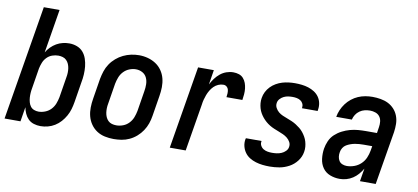

<svg xmlns="http://www.w3.org/2000/svg" viewBox="-69 -970 2637 1212"><g transform="rotate(10 1250.0 -363.5)"><path d="M235 8Q213 8 192 1.5Q171 -5 156.5 -19.5Q142 -34 133.5 -53Q125 -72 121 -93L106 0H4L126 -735H227L181 -455Q192 -474 208 -490Q224 -506 243 -517Q262 -528 283 -533Q304 -538 325 -538Q351 -538 374.5 -529Q398 -520 413.5 -502Q429 -484 437 -460Q445 -436 447.5 -411.5Q450 -387 448.5 -360.5Q447 -334 442 -309L421 -179Q417 -155 410.5 -132.5Q404 -110 392 -88.5Q380 -67 363.5 -48.5Q347 -30 326 -17Q305 -4 281.5 2Q258 8 235 8ZM207 -80Q228 -80 249.5 -88.5Q271 -97 286.5 -113.5Q302 -130 310 -151Q318 -172 322 -193L343 -323Q346 -338 346.5 -353Q347 -368 345 -382Q343 -396 337.5 -409Q332 -422 322 -432Q312 -442 298 -446Q284 -450 270 -450Q250 -450 230.5 -443Q211 -436 196.5 -421Q182 -406 174.5 -387Q167 -368 163 -349L142 -219Q139 -203 138 -187.5Q137 -172 138 -157.5Q139 -143 143 -128.5Q147 -114 155.5 -102.5Q164 -91 178 -85.5Q192 -80 207 -80Z M704 8Q675 8 647 2Q619 -4 596 -19Q573 -34 557 -57Q541 -80 534 -107Q527 -134 527.5 -163Q528 -192 533 -221L554 -351Q559 -377 567 -401.5Q575 -426 590 -448.5Q605 -471 626 -489Q647 -507 671 -518.5Q695 -530 720.5 -535.5Q746 -541 772 -541Q801 -541 828.5 -533.5Q856 -526 879 -511Q902 -496 918 -473Q934 -450 941 -423Q948 -396 947.5 -367Q947 -338 942 -309L921 -179Q917 -153 908.5 -128.5Q900 -104 885 -81.5Q870 -59 849.5 -41Q829 -23 804.5 -11.5Q780 0 754.5 4Q729 8 704 8ZM706 -80Q727 -80 748.5 -88Q770 -96 786 -113Q802 -130 810 -151Q818 -172 822 -193L843 -323Q847 -345 846.5 -368Q846 -391 837 -410Q828 -429 809 -439.5Q790 -450 767 -450Q746 -450 725 -441.5Q704 -433 688.5 -416.5Q673 -400 665 -379Q657 -358 653 -337L632 -207Q629 -192 628.5 -177Q628 -162 630 -148Q632 -134 637.5 -121Q643 -108 653 -98Q663 -88 677 -84Q691 -80 706 -80Z M1063 0 1151 -530H1252L1237 -436Q1247 -456 1261 -475Q1275 -494 1293 -508.5Q1311 -523 1332.5 -530.5Q1354 -538 1376 -538Q1395 -538 1412 -532.5Q1429 -527 1440.5 -514Q1452 -501 1458 -484.5Q1464 -468 1466 -450Q1468 -432 1466.5 -413Q1465 -394 1462 -376H1360Q1362 -388 1362.5 -400.5Q1363 -413 1360.5 -424Q1358 -435 1349 -442.5Q1340 -450 1328 -450Q1311 -450 1295 -443Q1279 -436 1267 -424Q1255 -412 1246 -397Q1237 -382 1231 -366Q1225 -350 1221 -334.5Q1217 -319 1215 -302L1165 0Z M1704 8Q1681 8 1658.5 5.5Q1636 3 1614.5 -3.5Q1593 -10 1574.5 -21.5Q1556 -33 1543.5 -50.5Q1531 -68 1525.5 -90Q1520 -112 1524 -135Q1525 -137 1525 -138.5Q1525 -140 1526 -142H1626Q1626 -142 1626 -141Q1626 -140 1626 -139Q1623 -125 1630 -112Q1637 -99 1649 -92Q1661 -85 1675 -82.5Q1689 -80 1704 -80Q1719 -80 1734 -82Q1749 -84 1763.5 -90Q1778 -96 1790 -108Q1802 -120 1804 -135Q1807 -152 1799 -166.5Q1791 -181 1778.5 -191Q1766 -201 1751.5 -207.5Q1737 -214 1721.5 -220Q1706 -226 1691.5 -232Q1677 -238 1663 -246.5Q1649 -255 1637 -265.5Q1625 -276 1615 -288Q1605 -300 1597 -314Q1589 -328 1584.5 -343.5Q1580 -359 1578.5 -376Q1577 -393 1580 -410Q1583 -430 1592.5 -449Q1602 -468 1617 -483.5Q1632 -499 1651 -510Q1670 -521 1690 -527Q1710 -533 1730.5 -535.5Q1751 -538 1771 -538Q1793 -538 1815 -535.5Q1837 -533 1857.5 -526.5Q1878 -520 1896 -508.5Q1914 -497 1926 -480Q1938 -463 1942.5 -441.5Q1947 -420 1943 -398Q1943 -396 1942.5 -394Q1942 -392 1942 -390H1841Q1842 -391 1842 -392Q1842 -393 1842 -393Q1844 -407 1838.5 -419Q1833 -431 1822 -438Q1811 -445 1798 -447.5Q1785 -450 1771 -450Q1757 -450 1743 -448Q1729 -446 1715.5 -439.5Q1702 -433 1691.5 -421.5Q1681 -410 1679 -396Q1676 -379 1684 -364Q1692 -349 1704 -339Q1716 -329 1731 -322.5Q1746 -316 1761 -310.5Q1776 -305 1791 -298.5Q1806 -292 1819.5 -283.5Q1833 -275 1845.5 -265Q1858 -255 1868 -242.5Q1878 -230 1886 -216Q1894 -202 1898.5 -186.5Q1903 -171 1904.5 -154.5Q1906 -138 1903 -121Q1898 -89 1877.5 -62Q1857 -35 1827.5 -19Q1798 -3 1766.5 2.5Q1735 8 1704 8Z M2153 8Q2120 8 2090.5 -3.5Q2061 -15 2043.5 -40Q2026 -65 2022 -98Q2018 -131 2023 -163Q2027 -188 2038 -213Q2049 -238 2069 -256.5Q2089 -275 2113.5 -287.5Q2138 -300 2163.5 -307Q2189 -314 2214.5 -316Q2240 -318 2265 -318H2335L2341 -357Q2344 -375 2342 -393Q2340 -411 2330 -424.5Q2320 -438 2303 -444Q2286 -450 2268 -450Q2251 -450 2234 -446Q2217 -442 2202 -431.5Q2187 -421 2177.5 -406Q2168 -391 2164 -374H2064Q2068 -397 2077.5 -419Q2087 -441 2101.5 -460.5Q2116 -480 2135.5 -495.5Q2155 -511 2177 -520.5Q2199 -530 2222 -534Q2245 -538 2268 -538Q2294 -538 2320.5 -533.5Q2347 -529 2369 -518Q2391 -507 2408 -488.5Q2425 -470 2434 -446Q2443 -422 2443.5 -395.5Q2444 -369 2440 -342L2383 0H2282L2296 -83Q2285 -64 2270 -46.5Q2255 -29 2236 -16.5Q2217 -4 2195.5 2Q2174 8 2153 8ZM2183 -80Q2206 -80 2230 -88.5Q2254 -97 2272.5 -114.5Q2291 -132 2301 -155Q2311 -178 2315 -202L2320 -231H2265Q2251 -231 2237 -230Q2223 -229 2209.5 -226.5Q2196 -224 2182 -219Q2168 -214 2155.5 -206.5Q2143 -199 2135 -186Q2127 -173 2125 -159Q2122 -144 2124 -129Q2126 -114 2133.5 -102.5Q2141 -91 2154.5 -85.5Q2168 -80 2183 -80Z"/></g></svg>

Font: Iosevka Curly Semibold Oblique
Style: Regular
Weight: 600
Italic angle: -9°
Monospace: yes
Designer: Belleve Invis
Foundry: Belleve Invis
Version: Version 11.1.0; ttfautohint (v1.8.3)